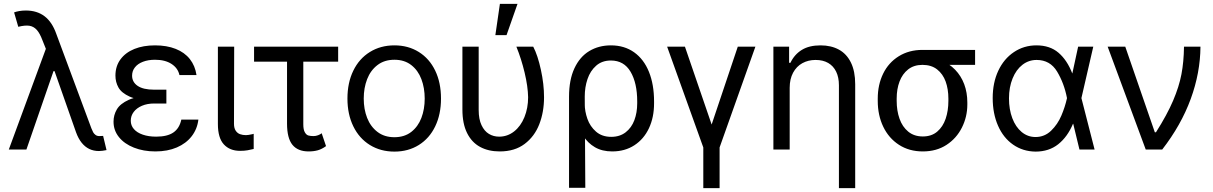

<svg xmlns="http://www.w3.org/2000/svg" viewBox="-20 -771 6257 990"><path d="M372.1 -88.9 246.1 -447.3 220.7 -508.8 199.2 -562.5Q185.5 -599.6 169.4 -617.2Q153.3 -634.8 131.3 -638.2Q109.4 -641.6 74.2 -632.8L52.7 -707Q62.5 -710.9 78.6 -713.9Q94.7 -716.8 113.3 -716.8Q170.9 -716.8 210 -687Q249 -657.2 270.5 -595.7L451.2 -109.4Q456.1 -96.7 460.4 -88.9Q464.8 -81.1 472.7 -75.2Q480.5 -69.3 492.2 -69.3Q502 -70.3 511.7 -70.3L529.3 2.9Q519.5 4.9 509.3 6.3Q499 7.8 490.2 7.8Q462.9 7.8 440.4 -2.9Q418 -13.7 400.9 -35.2Q383.8 -56.6 372.1 -88.9ZM232.4 -562.5 267.6 -404.3H255.9L116.2 0H25.4Z M837.9 -276.4V-237.3H774.4Q739.3 -237.3 711.9 -225.6Q684.6 -213.9 669.4 -193.8Q654.3 -173.8 654.3 -148.4Q654.3 -124 670.4 -105.5Q686.5 -86.9 716.3 -76.7Q746.1 -66.4 785.2 -66.4Q842.8 -66.4 874 -87.9Q905.3 -109.4 915 -154.3H1002.9Q997.1 -105.5 968.3 -68.4Q939.5 -31.2 891.6 -10.7Q843.8 9.8 781.2 9.8Q719.7 9.8 670.4 -9.8Q621.1 -29.3 593.3 -64Q565.4 -98.6 565.4 -143.6Q565.4 -177.7 582.5 -207Q599.6 -236.3 644 -256.3Q688.5 -276.4 765.6 -276.4ZM575.2 -380.9Q575.2 -429.7 601.1 -464.8Q627 -500 672.9 -518.6Q718.8 -537.1 779.3 -537.1Q839.8 -537.1 885.7 -519Q931.6 -501 959 -466.3Q986.3 -431.6 993.2 -383.8H905.3Q897.5 -419.9 864.3 -441.4Q831.1 -462.9 779.3 -462.9Q744.1 -462.9 717.3 -452.6Q690.4 -442.4 675.8 -423.8Q661.1 -405.3 661.1 -380.9Q661.1 -347.7 689.9 -328.1Q718.8 -308.6 774.4 -308.6H837.9V-253.9H765.6Q690.4 -253.9 648.4 -272.9Q606.4 -292 590.8 -319.8Q575.2 -347.7 575.2 -380.9Z M1187.5 -530.3 1186.5 -132.8Q1186.5 -110.4 1195.3 -97.2Q1204.1 -84 1217.8 -79.1Q1231.4 -74.2 1248 -74.2Q1259.8 -74.2 1281.2 -79.1Q1287.1 -81.1 1288.1 -81.1V-2.9Q1272.5 1 1256.3 3.9Q1240.2 6.8 1217.8 6.8Q1165 6.8 1134.3 -26.4Q1103.5 -59.6 1103.5 -131.8V-530.3Z M1723.6 -453.1H1290V-530.3H1723.6ZM1543.9 -530.3V-129.9Q1543.9 -102.5 1551.8 -88.9Q1559.6 -75.2 1570.3 -72.3Q1581.1 -69.3 1596.7 -69.3Q1608.4 -69.3 1620.1 -73.7Q1631.8 -78.1 1638.7 -84L1661.1 -17.6Q1639.6 -2 1618.7 3.9Q1597.7 9.8 1571.3 9.8Q1515.6 9.8 1487.8 -24.4Q1460 -58.6 1460 -133.8V-530.3Z M1771.5 -262.7Q1771.5 -344.7 1801.8 -406.7Q1832 -468.8 1887.2 -502.9Q1942.4 -537.1 2013.7 -537.1Q2085 -537.1 2139.6 -502.9Q2194.3 -468.8 2224.1 -406.7Q2253.9 -344.7 2253.9 -262.7Q2253.9 -181.6 2224.1 -119.6Q2194.3 -57.6 2139.6 -23.4Q2085 10.7 2013.7 10.7Q1942.4 10.7 1887.2 -23.4Q1832 -57.6 1801.8 -119.6Q1771.5 -181.6 1771.5 -262.7ZM2169.9 -262.7Q2169.9 -317.4 2152.8 -362.8Q2135.7 -408.2 2100.6 -435.5Q2065.4 -462.9 2013.7 -462.9Q1961.9 -462.9 1926.3 -435.5Q1890.6 -408.2 1873 -362.8Q1855.5 -317.4 1855.5 -262.7Q1855.5 -208 1873 -163.1Q1890.6 -118.2 1926.3 -90.8Q1961.9 -63.5 2013.7 -63.5Q2065.4 -63.5 2100.6 -90.8Q2135.7 -118.2 2152.8 -163.1Q2169.9 -208 2169.9 -262.7Z M2448.2 -530.3V-204.1Q2448.2 -156.2 2462.9 -125.5Q2477.5 -94.7 2501 -80.6Q2524.4 -66.4 2553.7 -66.4Q2596.7 -66.4 2630.9 -93.3Q2665 -120.1 2684.1 -167Q2703.1 -213.9 2703.1 -269.5Q2702.1 -325.2 2685.1 -396.5Q2668 -467.8 2642.6 -530.3H2729.5Q2752.9 -485.4 2769 -411.1Q2785.2 -336.9 2785.2 -269.5Q2785.2 -193.4 2760.7 -130.4Q2736.3 -67.4 2685.1 -28.8Q2633.8 9.8 2556.6 9.8Q2498 9.8 2455.1 -13.7Q2412.1 -37.1 2388.2 -85.4Q2364.3 -133.8 2364.3 -206.1V-530.3ZM2557.6 -751H2648.4L2591.8 -589.8H2534.2Z M3129.9 -537.1Q3199.2 -537.1 3249.5 -501.5Q3299.8 -465.8 3326.2 -400.4Q3352.5 -335 3352.5 -248V-238.3Q3352.5 -166 3326.2 -109.9Q3299.8 -53.7 3251 -22Q3202.1 9.8 3136.7 9.8Q3085 9.8 3047.9 -11.7Q3010.7 -33.2 2986.3 -71.8Q2961.9 -110.4 2941.4 -168.9L2995.1 -234.4Q2995.1 -197.3 3008.8 -158.2Q3022.5 -119.1 3053.2 -92.3Q3084 -65.4 3131.8 -65.4Q3175.8 -65.4 3206.1 -88.9Q3236.3 -112.3 3251 -151.4Q3265.6 -190.4 3265.6 -238.3V-248Q3265.6 -342.8 3231.4 -400.9Q3197.3 -459 3129.9 -459Q3084 -459 3053.7 -432.1Q3023.4 -405.3 3009.3 -363.3Q2995.1 -321.3 2995.1 -273.4L2998 197.3H2914.1V-272.5Q2914.1 -359.4 2941.9 -418.9Q2969.7 -478.5 3018.6 -507.8Q3067.4 -537.1 3129.9 -537.1Z M3511.7 -530.3 3649.4 -128.9 3784.2 -530.3H3875L3690.4 -10.7V199.2H3606.4V-10.7L3419.9 -530.3Z M4051.8 0H3967.8V-530.3H4048.8V-447.3H4055.7Q4076.2 -490.2 4114.3 -513.7Q4152.3 -537.1 4210.9 -537.1Q4265.6 -537.1 4305.7 -515.1Q4345.7 -493.2 4367.7 -448.2Q4389.6 -403.3 4389.6 -336.9V199.2H4305.7V-331.1Q4305.7 -372.1 4291.5 -401.4Q4277.3 -430.7 4250.5 -446.3Q4223.6 -461.9 4185.5 -461.9Q4147.5 -461.9 4117.2 -445.3Q4086.9 -428.7 4069.3 -396Q4051.8 -363.3 4051.8 -318.4Z M4736.3 -513.7Q4747.1 -512.7 4756.8 -507.3Q4766.6 -502 4779.3 -491.2Q4786.1 -486.3 4794.4 -481Q4802.7 -475.6 4812.5 -470.2Q4822.3 -464.8 4832 -460Q4874 -443.4 4904.8 -411.6Q4935.5 -379.9 4951.7 -336.9Q4967.8 -293.9 4967.8 -242.2V-232.4Q4967.8 -168.9 4939.9 -113.3Q4912.1 -57.6 4860.4 -23.9Q4808.6 9.8 4738.3 9.8Q4668 9.8 4615.2 -24.4Q4562.5 -58.6 4534.2 -117.7Q4505.9 -176.8 4505.9 -251V-262.7Q4505.9 -334 4533.7 -391.1Q4561.5 -448.2 4614.3 -481Q4667 -513.7 4736.3 -513.7ZM4738.3 -67.4Q4783.2 -67.4 4812.5 -92.3Q4841.8 -117.2 4856 -158.7Q4870.1 -200.2 4870.1 -251V-262.7Q4870.1 -311.5 4856 -350.6Q4841.8 -389.6 4812 -413.1Q4782.2 -436.5 4736.3 -436.5Q4692.4 -436.5 4662.6 -413.1Q4632.8 -389.6 4618.2 -350.6Q4603.5 -311.5 4603.5 -262.7V-251Q4603.5 -200.2 4618.2 -158.7Q4632.8 -117.2 4663.1 -92.3Q4693.4 -67.4 4738.3 -67.4ZM5007.8 -436.5H4736.3V-513.7H5007.8Z M5098.6 -265.6Q5098.6 -344.7 5127.4 -406.2Q5156.2 -467.8 5208 -502.4Q5259.8 -537.1 5324.2 -537.1Q5393.6 -537.1 5438 -499Q5482.4 -460.9 5508.8 -392.6H5541L5555.7 -266.6L5624 0H5545.9L5481.4 -266.6Q5466.8 -341.8 5430.7 -401.9Q5394.5 -461.9 5325.2 -461.9Q5284.2 -461.9 5252 -437Q5219.7 -412.1 5201.2 -366.7Q5182.6 -321.3 5182.6 -263.7Q5182.6 -207 5199.7 -161.6Q5216.8 -116.2 5248 -90.3Q5279.3 -64.5 5319.3 -64.5Q5366.2 -64.5 5399.9 -97.2Q5433.6 -129.9 5452.6 -174.8Q5471.7 -219.7 5481.4 -263.7L5539.1 -530.3H5617.2L5555.7 -263.7L5541 -132.8H5512.7Q5484.4 -65.4 5436.5 -27.3Q5388.7 10.7 5319.3 10.7Q5253.9 9.8 5203.6 -25.4Q5153.3 -60.5 5126 -123Q5098.6 -185.5 5098.6 -265.6Z M5691.4 -530.3H5782.2L5934.6 -88.9H5940.4Q5998 -179.7 6028.8 -252Q6059.6 -324.2 6071.8 -388.2Q6084 -452.1 6085 -530.3H6169.9Q6168.9 -395.5 6119.6 -260.7Q6070.3 -126 5972.7 0H5887.7Z"/></svg>

Font: Pretendard JP Variable
Style: Regular
Weight: 400
Designer: Base glyphs from Inter by Rasmus Andersson; Hangul glyphs from Noto Sans CJK(Source Han Sans) by Jang Soo-young and Kang
Foundry: Kil Hyung-jin
Version: Version 1.307;Glyphs 3.2 (3192)